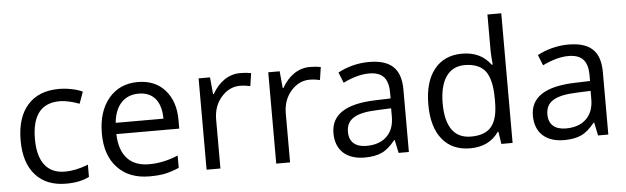

<svg xmlns="http://www.w3.org/2000/svg" viewBox="-48 -935 3656 1121"><g transform="rotate(-5 1779.5 -375.0)"><path d="M299.8 9.8C354 9.8 399.4 0.5 435.1 -18.1V-89.8C388.2 -70.8 342.3 -61 297.9 -61C193.8 -61 140.1 -133.8 140.1 -265.1C140.1 -403.8 194.3 -473.1 303.2 -473.1C335.9 -473.1 382.3 -462.4 418 -448.2L442.9 -517.1C428.2 -524.4 408.2 -531.2 382.3 -536.6C356.4 -542 331.1 -544.9 305.2 -544.9C225.6 -544.9 164.1 -520.5 121.1 -471.7C77.6 -422.9 56.2 -353.5 56.2 -264.2C56.2 -176.8 77.6 -109.4 120.1 -62C162.6 -14.2 222.2 9.8 299.8 9.8Z M788.1 9.8C824.2 9.8 855 7.3 880.9 2C906.2 -3.9 933.1 -12.7 961.9 -24.9V-97.2C905.8 -73.2 848.6 -61 791 -61C681.6 -61 619.6 -127.4 616.2 -252.9H984.9V-304.2C984.9 -376.5 965.3 -434.6 926.3 -479C887.2 -522.9 834 -544.9 767.1 -544.9C695.3 -544.9 638.7 -519.5 596.2 -468.8C553.7 -418 532.2 -349.6 532.2 -263.2C532.2 -177.7 555.2 -110.8 601.1 -62.5C646.5 -14.2 709 9.8 788.1 9.8ZM766.1 -477.1C850.6 -477.1 897.9 -420.9 897.9 -318.8H618.2C627.4 -418 680.2 -477.1 766.1 -477.1Z M1367.2 -544.9C1300.3 -544.9 1242.7 -505.9 1203.1 -436H1199.2L1189.9 -535.2H1123V0H1204.1V-287.1C1204.1 -339.4 1219.7 -383.3 1250.5 -418.5C1281.2 -453.6 1317.9 -471.2 1361.3 -471.2C1378.4 -471.2 1397.9 -468.8 1419.9 -463.9L1431.2 -539.1C1412.1 -543 1391.1 -544.9 1367.2 -544.9Z M1775.4 -544.9C1708.5 -544.9 1650.9 -505.9 1611.3 -436H1607.4L1598.1 -535.2H1531.2V0H1612.3V-287.1C1612.3 -339.4 1627.9 -383.3 1658.7 -418.5C1689.5 -453.6 1726.1 -471.2 1769.5 -471.2C1786.6 -471.2 1806.2 -468.8 1828.1 -463.9L1839.4 -539.1C1820.3 -543 1799.3 -544.9 1775.4 -544.9Z M2308.6 0V-365.2C2308.6 -490.2 2248 -543.9 2120.6 -543.9C2057.6 -543.9 1992.2 -526.9 1939.5 -498L1964.4 -436C2020.5 -463.4 2071.3 -477.1 2115.7 -477.1C2195.3 -477.1 2229.5 -438 2229.5 -354V-320.8L2138.7 -317.9C1965.8 -312.5 1879.4 -255.9 1879.4 -147.9C1879.4 -46.9 1943.4 9.8 2049.3 9.8C2088.9 9.8 2122.1 3.9 2148.9 -8.3C2175.3 -20 2201.7 -42.5 2228.5 -76.2H2232.4L2248.5 0ZM2065.4 -57.1C2001.5 -57.1 1964.4 -88.4 1964.4 -147C1964.4 -221.7 2017.6 -255.4 2146.5 -259.8L2227.5 -263.2V-214.8C2227.5 -165 2213.4 -126.5 2184.6 -98.6C2155.8 -70.8 2115.7 -57.1 2065.4 -57.1Z M2850.6 0H2916.5V-759.8H2835.4V-542L2837.4 -504.4L2840.8 -465.8H2834.5C2795.9 -518.6 2740.2 -544.9 2667.5 -544.9C2597.7 -544.9 2543.5 -520.5 2504.4 -471.7C2465.3 -422.9 2445.8 -354.5 2445.8 -266.1C2445.8 -177.7 2465.3 -109.9 2504.4 -62C2543 -14.2 2597.7 9.8 2667.5 9.8C2742.2 9.8 2797.9 -17.6 2835.4 -71.8H2839.8ZM2677.7 -58.1C2580.6 -58.1 2529.8 -128.4 2529.8 -265.1C2529.8 -399.9 2581.5 -477.1 2676.8 -477.1C2731.9 -477.1 2772.5 -460.9 2797.9 -428.7C2822.8 -396 2835.4 -341.8 2835.4 -266.1V-249C2835.4 -114.7 2788.6 -58.1 2677.7 -58.1Z M3477.5 0V-365.2C3477.5 -490.2 3417 -543.9 3289.6 -543.9C3226.6 -543.9 3161.1 -526.9 3108.4 -498L3133.3 -436C3189.5 -463.4 3240.2 -477.1 3284.7 -477.1C3364.3 -477.1 3398.4 -438 3398.4 -354V-320.8L3307.6 -317.9C3134.8 -312.5 3048.3 -255.9 3048.3 -147.9C3048.3 -46.9 3112.3 9.8 3218.3 9.8C3257.8 9.8 3291 3.9 3317.9 -8.3C3344.2 -20 3370.6 -42.5 3397.5 -76.2H3401.4L3417.5 0ZM3234.4 -57.1C3170.4 -57.1 3133.3 -88.4 3133.3 -147C3133.3 -221.7 3186.5 -255.4 3315.4 -259.8L3396.5 -263.2V-214.8C3396.5 -165 3382.3 -126.5 3353.5 -98.6C3324.7 -70.8 3284.7 -57.1 3234.4 -57.1Z"/></g></svg>

Font: Sahel
Style: Regular
Weight: 400
Foundry: Saber Rastikerdar (saber.rastikerdar@gmail.com)
Version: Version 3.4.0